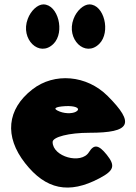

<svg xmlns="http://www.w3.org/2000/svg" viewBox="-20 -903 617 872"><path d="M127 -497C11 -407 -1 -283 94 -162C188 -42 293 -20 431 -93C498 -128 505 -150 465 -200C428 -246 407 -249 384 -212C349 -155 219 -191 219 -258C219 -281 294 -300 386 -300C574 -300 594 -342 469 -467C374 -562 227 -575 127 -497ZM331 -400C318 -387 281 -385 252 -396C218 -409 227 -418 277 -421C319 -423 344 -413 331 -400ZM314 -817C279 -725 367 -640 431 -704C484 -757 453 -883 386 -883C360 -883 328 -855 314 -817ZM106 -817C71 -725 159 -640 223 -704C276 -757 244 -883 177 -883C151 -883 120 -855 106 -817Z"/></svg>

Font: Hussar Skorodowane
Style: Bold
Weight: 700
Foundry: Cannot Into Space Fonts
Version: Version 0.892